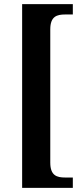

<svg xmlns="http://www.w3.org/2000/svg" viewBox="-20 -780 404 928"><path d="M87 128H332V78H295C255 78 223 69 223 6V-638C223 -701 255 -710 295 -710H332V-760H87Z"/></svg>

Font: Noto Serif Armenian Condensed
Style: Bold
Weight: 700
Width: 3
Designer: Monotype Design Team
Foundry: Monotype Imaging Inc.
Version: Version 2.008